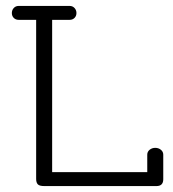

<svg xmlns="http://www.w3.org/2000/svg" viewBox="-20 -628 583 648"><path d="M531 -106V-23Q531 0 508 0H130Q113 0 107.5 -6Q102 -12 102 -24V-561H43Q33 -561 26.5 -567.5Q20 -574 20 -584Q20 -594 26.5 -601Q33 -608 43 -608H215Q225 -608 231.5 -601Q238 -594 238 -584Q238 -574 231.5 -567.5Q225 -561 215 -561H156V-47H477V-106Q477 -116 485 -122.5Q493 -129 504 -129Q515 -129 523 -122.5Q531 -116 531 -106Z"/></svg>

Font: Flamenco
Style: Regular
Weight: 400
Designer: Luciano Vergara
Foundry: Luciano Vergara
Version: Version 1.002